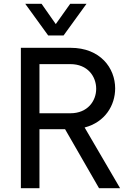

<svg xmlns="http://www.w3.org/2000/svg" viewBox="-20 -992 718 1012"><path d="M315 -805 436 -972H350L274 -865L199 -972H113L234 -805ZM188 0V-311H323L502 0H613L426 -320C534 -348 587 -437 587 -526C587 -633 509 -740 352 -740H90V0ZM351 -654C442 -654 487 -589 487 -524C487 -460 442 -395 351 -395H188V-654Z"/></svg>

Font: Be Vietnam Pro
Style: Regular
Weight: 400
Designer: Lam Bao, Tony Le, Vietanh Nguyen
Foundry: Yellow Type Foundry
Version: Version 1.002